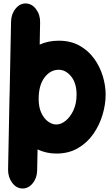

<svg xmlns="http://www.w3.org/2000/svg" viewBox="-20 -807 627 1103"><path d="M107.9 275.9Q73.7 274.9 49.8 242.7Q25.9 210.4 26.4 166.5L34.2 -228.5Q34.2 -233.4 34.2 -238.3Q34.2 -251 35.2 -264.2L43.5 -682.6Q44.4 -726.6 69.6 -757.3Q94.7 -788.1 128.9 -787.1Q163.6 -786.1 187.5 -753.9Q211.4 -721.7 210.4 -677.7L208 -550.8Q231.4 -561.5 258.8 -567.4Q286.1 -573.2 316.9 -573.2Q386.2 -573.2 437 -544.7Q487.8 -516.1 521 -470Q554.2 -423.8 570.6 -369.4Q586.9 -314.9 586.9 -263.7Q586.9 -207.5 569.3 -148.2Q551.8 -88.9 516.6 -38.1Q481.4 12.7 428.2 43.9Q375 75.2 303.7 75.2Q273.4 75.2 246.3 68.8Q219.2 62.5 195.8 51.3L193.4 171.4Q192.9 215.3 167.7 246.1Q142.6 276.9 107.9 275.9ZM316.9 -406.2Q269.5 -406.2 235.8 -361.8Q202.1 -317.4 202.1 -238.3Q202.1 -190.9 217.5 -158.2Q232.9 -125.5 256.3 -108.6Q279.8 -91.8 303.7 -91.8Q330.6 -91.8 357.4 -113.5Q384.3 -135.3 402.1 -173.8Q419.9 -212.4 419.9 -263.7Q419.9 -329.1 388.9 -367.7Q357.9 -406.2 316.9 -406.2Z"/></svg>

Font: Mikhak-DS2-FD Black
Style: Regular
Weight: 900
Designer: Amin Abedi
Version: Version 3.2